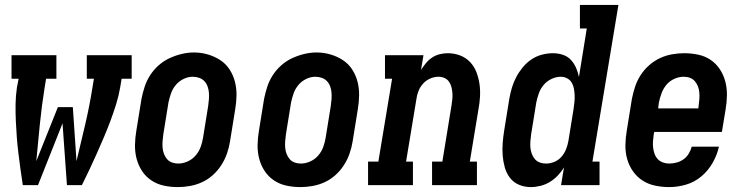

<svg xmlns="http://www.w3.org/2000/svg" viewBox="-20 -755 3040 783"><path d="M73 0Q68 -32 63.5 -65Q59 -98 55 -130.5Q51 -163 48.5 -196Q46 -229 44.5 -262.5Q43 -296 43.5 -330Q44 -364 49 -398L56 -434H27V-530H210V-434H168L162 -398Q150 -323 142.5 -248Q135 -173 128 -98L216 -318H277L292 -98Q310 -173 327.5 -247.5Q345 -322 357 -398L363 -434H334V-530H517V-434H476L470 -398Q464 -363 453.5 -329.5Q443 -296 430.5 -262.5Q418 -229 404 -196Q390 -163 375.5 -130.5Q361 -98 345.5 -65Q330 -32 314 0H253L235 -252L135 0Z M705 8Q676 8 648 2Q620 -4 597 -19.5Q574 -35 559 -58Q544 -81 537 -108Q530 -135 530.5 -164Q531 -193 536 -222L557 -352Q562 -377 570 -401.5Q578 -426 592.5 -448.5Q607 -471 627.5 -489Q648 -507 672 -518Q696 -529 721 -535Q746 -541 771 -541Q800 -541 827.5 -533Q855 -525 878 -510Q901 -495 916 -472Q931 -449 938 -422Q945 -395 944.5 -366Q944 -337 939 -308L918 -178Q914 -153 905.5 -128.5Q897 -104 882.5 -81.5Q868 -59 848 -41Q828 -23 804 -12Q780 -1 754.5 3.5Q729 8 705 8ZM707 -88Q726 -88 745 -96.5Q764 -105 777.5 -120.5Q791 -136 798 -155Q805 -174 808 -193L829 -323Q831 -337 832 -350.5Q833 -364 832 -377Q831 -390 826.5 -402.5Q822 -415 813.5 -424Q805 -433 792.5 -437.5Q780 -442 766 -442Q747 -442 728.5 -433Q710 -424 697 -408.5Q684 -393 677.5 -374.5Q671 -356 667 -337L646 -207Q644 -193 643 -179.5Q642 -166 643 -153Q644 -140 648.5 -128Q653 -116 661 -106.5Q669 -97 681 -92.5Q693 -88 707 -88Z M1205 8Q1176 8 1148 2Q1120 -4 1097 -19.5Q1074 -35 1059 -58Q1044 -81 1037 -108Q1030 -135 1030.5 -164Q1031 -193 1036 -222L1057 -352Q1062 -377 1070 -401.5Q1078 -426 1092.5 -448.5Q1107 -471 1127.5 -489Q1148 -507 1172 -518Q1196 -529 1221 -535Q1246 -541 1271 -541Q1300 -541 1327.5 -533Q1355 -525 1378 -510Q1401 -495 1416 -472Q1431 -449 1438 -422Q1445 -395 1444.5 -366Q1444 -337 1439 -308L1418 -178Q1414 -153 1405.5 -128.5Q1397 -104 1382.5 -81.5Q1368 -59 1348 -41Q1328 -23 1304 -12Q1280 -1 1254.5 3.5Q1229 8 1205 8ZM1207 -88Q1226 -88 1245 -96.5Q1264 -105 1277.5 -120.5Q1291 -136 1298 -155Q1305 -174 1308 -193L1329 -323Q1331 -337 1332 -350.5Q1333 -364 1332 -377Q1331 -390 1326.5 -402.5Q1322 -415 1313.5 -424Q1305 -433 1292.5 -437.5Q1280 -442 1266 -442Q1247 -442 1228.5 -433Q1210 -424 1197 -408.5Q1184 -393 1177.5 -374.5Q1171 -356 1167 -337L1146 -207Q1144 -193 1143 -179.5Q1142 -166 1143 -153Q1144 -140 1148.5 -128Q1153 -116 1161 -106.5Q1169 -97 1181 -92.5Q1193 -88 1207 -88Z M1481 0V-96H1523L1579 -434H1550V-530H1707L1697 -470Q1706 -484 1717 -497.5Q1728 -511 1742.5 -520.5Q1757 -530 1773.5 -534Q1790 -538 1806 -538Q1832 -538 1856 -529Q1880 -520 1897 -502Q1914 -484 1923 -460.5Q1932 -437 1935.5 -412Q1939 -387 1937.5 -360.5Q1936 -334 1931 -308L1896 -96H1925V0H1742V-96H1784L1821 -323Q1823 -336 1824.5 -349.5Q1826 -363 1825 -375.5Q1824 -388 1821 -400Q1818 -412 1811 -422Q1804 -432 1792.5 -437Q1781 -442 1768 -442Q1751 -442 1734 -434.5Q1717 -427 1705 -413.5Q1693 -400 1686.5 -383.5Q1680 -367 1678 -350L1636 -96H1664V0Z M2144 8Q2119 8 2096.5 -1.5Q2074 -11 2059.5 -30Q2045 -49 2038.5 -72.5Q2032 -96 2030 -121Q2028 -146 2030 -171.5Q2032 -197 2036 -222L2057 -352Q2061 -375 2067.5 -397Q2074 -419 2085 -440Q2096 -461 2111.5 -480Q2127 -499 2147 -512.5Q2167 -526 2190 -532Q2213 -538 2235 -538Q2256 -538 2275.5 -531.5Q2295 -525 2308 -511Q2321 -497 2329 -479Q2337 -461 2341 -441L2373 -639H2345V-735H2502L2396 -96H2425V0H2268L2280 -72Q2269 -54 2254 -38.5Q2239 -23 2221.5 -12.5Q2204 -2 2184 3Q2164 8 2144 8ZM2207 -88Q2224 -88 2241 -95Q2258 -102 2270 -116Q2282 -130 2288.5 -146.5Q2295 -163 2298 -180L2319 -310Q2321 -324 2322.5 -338Q2324 -352 2323.5 -366Q2323 -380 2320.5 -393.5Q2318 -407 2311.5 -418Q2305 -429 2293 -435.5Q2281 -442 2267 -442Q2248 -442 2229 -433Q2210 -424 2197 -408.5Q2184 -393 2177.5 -374.5Q2171 -356 2167 -337L2146 -207Q2144 -193 2143 -179.5Q2142 -166 2143 -153.5Q2144 -141 2148.5 -128.5Q2153 -116 2161 -106.5Q2169 -97 2181 -92.5Q2193 -88 2207 -88Z M2709 8Q2680 8 2651.5 2Q2623 -4 2600 -19Q2577 -34 2561 -57Q2545 -80 2537.5 -107Q2530 -134 2530.5 -163.5Q2531 -193 2536 -222L2557 -352Q2562 -377 2570 -401.5Q2578 -426 2592.5 -448.5Q2607 -471 2627.5 -489Q2648 -507 2671.5 -518Q2695 -529 2720.5 -533.5Q2746 -538 2770 -538Q2799 -538 2827.5 -532Q2856 -526 2878.5 -510.5Q2901 -495 2916 -472Q2931 -449 2938 -422Q2945 -395 2944.5 -366Q2944 -337 2939 -308L2924 -217H2648L2646 -207Q2644 -193 2643 -179.5Q2642 -166 2643.5 -153Q2645 -140 2649.5 -127.5Q2654 -115 2662.5 -106Q2671 -97 2683.5 -92.5Q2696 -88 2709 -88Q2724 -88 2739 -92Q2754 -96 2767 -105Q2780 -114 2788.5 -128Q2797 -142 2801 -157H2912Q2904 -122 2886 -90.5Q2868 -59 2840 -35.5Q2812 -12 2777.5 -2Q2743 8 2709 8ZM2664 -313H2828L2829 -323Q2831 -337 2832 -350.5Q2833 -364 2832 -377Q2831 -390 2826.5 -402Q2822 -414 2814 -423.5Q2806 -433 2794 -437.5Q2782 -442 2768 -442Q2749 -442 2730 -433.5Q2711 -425 2698 -409.5Q2685 -394 2678 -375Q2671 -356 2667 -337Z"/></svg>

Font: Iosevka Curly Slab Oblique
Style: Bold
Weight: 700
Italic angle: -9°
Monospace: yes
Designer: Belleve Invis
Foundry: Belleve Invis
Version: Version 11.1.0; ttfautohint (v1.8.3)